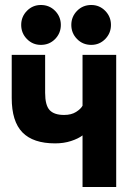

<svg xmlns="http://www.w3.org/2000/svg" viewBox="-20 -750 545 770"><path d="M311 -207Q294 -194 265 -184.5Q236 -175 201 -175Q113 -175 70 -219Q27 -263 27 -357V-530H161V-378Q161 -328 179 -308.5Q197 -289 237 -289Q266 -289 285 -301Q304 -313 311 -326V-530H446V0H311ZM144 -570Q111 -570 88 -593.5Q65 -617 65 -650Q65 -683 88 -706.5Q111 -730 144 -730Q178 -730 201 -706.5Q224 -683 224 -650Q224 -617 201 -593.5Q178 -570 144 -570ZM346 -570Q312 -570 289 -593.5Q266 -617 266 -650Q266 -683 289 -706.5Q312 -730 346 -730Q379 -730 402 -706.5Q425 -683 425 -650Q425 -617 402 -593.5Q379 -570 346 -570Z"/></svg>

Font: 
Style: 㨦
Weight: 700
Designer: A.Korolkova, Vitaly Kuzmin
Foundry: ParaType Ltd
Version: Version 2.000